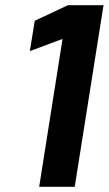

<svg xmlns="http://www.w3.org/2000/svg" viewBox="-20 -720 419 740"><path d="M242 -700 114 -640 95 -523 221 -570 131 0H268L379 -700Z"/></svg>

Font: Arthouse Owned
Style: Bold Italic
Weight: 700
Italic angle: -10°
Designer: Jeremy Tribby
Foundry: Tribby Type
Version: Version 1.000;PS 001.000;hotconv 1.0.88;makeotf.lib2.5.64775